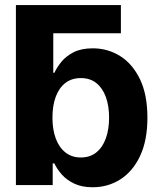

<svg xmlns="http://www.w3.org/2000/svg" viewBox="-20 -748 638 776"><path d="M120.1 -613.5 44.3 -727.5H468.6V-613.5ZM354.3 8.8Q310.5 8.8 279.8 -6Q249.1 -20.7 229.7 -42.8Q210.3 -64.9 199.8 -87.5H193V0H44.3V-727.5H195.3V-453.7H199.8Q210 -476.1 228.9 -499Q247.9 -522 278.7 -537.4Q309.5 -552.7 355.1 -552.7Q415.1 -552.7 465.2 -521.7Q515.2 -490.6 545.5 -428.3Q575.8 -365.9 575.8 -272.1Q575.8 -181 546.5 -118.3Q517.2 -55.6 467 -23.4Q416.8 8.8 354.3 8.8ZM306.6 -111.5Q343.9 -111.5 369.3 -132Q394.6 -152.4 407.8 -188.8Q420.9 -225.2 420.9 -272.5Q420.9 -319.8 407.9 -355.8Q394.8 -391.8 369.6 -412.1Q344.3 -432.4 306.6 -432.4Q270 -432.4 244.4 -412.8Q218.8 -393.2 205.4 -357.3Q192 -321.4 192 -272.5Q192 -224.1 205.5 -188Q219 -151.9 244.7 -131.7Q270.4 -111.5 306.6 -111.5Z"/></svg>

Font: Inter Tight
Style: Regular
Weight: 400
Designer: Rasmus Andersson
Foundry: rsms
Version: Version 3.002